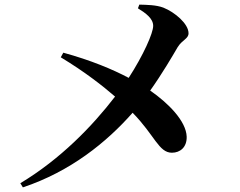

<svg xmlns="http://www.w3.org/2000/svg" viewBox="-20 -784 1040 831"><path d="M724 -123C760 -123 789 -147 788 -192C786 -260 708 -338 630 -392C682 -465 728 -544 749 -580C769 -612 796 -616 796 -640C796 -681 737 -731 687 -751C655 -763 615 -763 583 -764L577 -748C611 -727 643 -704 643 -672C643 -641 601 -546 537 -447C467 -484 374 -523 254 -556L243 -536C349 -472 426 -411 478 -366C379 -237 241 -95 68 9L79 27C286 -42 442 -169 554 -296C650 -198 667 -123 724 -123Z"/></svg>

Font: Source Han Serif CN
Style: Bold
Weight: 700
Designer: Ryoko NISHIZUKA 西塚涼子 (kana & ideographs); Frank Grießhammer (Latin, Greek & Cyrillic); Wenlong ZHANG 张文龙 (bopomofo); San
Foundry: Adobe
Version: Version 2.003;hotconv 1.1.1;makeotfexe 2.6.0